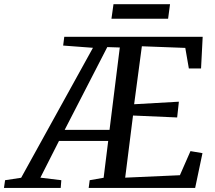

<svg xmlns="http://www.w3.org/2000/svg" viewBox="-106 -924 1055 944"><path d="M-86.5 0 -81 -38 -2 -50 351 -689 204.5 -700 210 -743H890.5L882.5 -587.5H822.5L805 -688.5L591.5 -696.5L553.5 -411.5L773.5 -424L765 -346.5L548 -356L509.5 -50.5L778.5 -62.5L830.5 -181L889.5 -171L853.5 0H330L335 -38L403.5 -50L426 -231H184L92.5 -50.5L195.5 -38L192.5 0ZM212 -285.5H432.5L483 -690.5L421.5 -692.5ZM452 -903.5H730L720.5 -832H442Z"/></svg>

Font: Merriweather 28pt
Style: Italic
Weight: 400
Italic angle: -7.8°
Version: Version 2.101